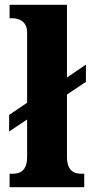

<svg xmlns="http://www.w3.org/2000/svg" viewBox="-20 -780 381 800"><path d="M20 0H331V-56H321C285 -56 259 -71 259 -127V-386L338 -439V-511L259 -457V-760H20V-704H31C50 -704 93 -697 93 -645V-352L18 -301V-232L93 -282V-127C93 -71 67 -56 31 -56H20Z"/></svg>

Font: Noto Serif Sinhala SemiCondensed ExtraBold
Style: Regular
Weight: 800
Width: 4
Designer: Jelle Bosma - Monotype Design Team
Foundry: Monotype Imaging Inc.
Version: Version 2.007